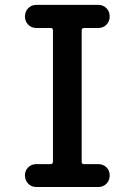

<svg xmlns="http://www.w3.org/2000/svg" viewBox="-20 -750 540 770"><path d="M183.6 -91.8Q191.4 -91.8 192.4 -100.6V-628.9Q192.4 -637.7 183.6 -637.7H126Q106.4 -637.7 93.3 -650.9Q80.1 -664.1 80.1 -684.1Q80.1 -704.1 93.3 -717.3Q106.4 -730.5 126 -730.5H374Q393.6 -730.5 406.7 -717.3Q419.9 -704.1 419.9 -684.1Q419.9 -664.1 406.7 -650.9Q393.6 -637.7 374 -637.7H316.4Q308.6 -637.7 307.6 -628.9V-100.6Q307.6 -91.8 316.4 -91.8H374Q393.6 -91.8 406.7 -79.1Q419.9 -66.4 419.9 -46.4Q419.9 -26.4 406.7 -13.2Q393.6 0 374 0H126Q106.4 0 93.3 -13.2Q80.1 -26.4 80.1 -46.4Q80.1 -66.4 93.3 -79.1Q106.4 -91.8 126 -91.8Z"/></svg>

Font: Rounded Mgen+ 1m medium
Style: Regular
Weight: 500
Designer: [Source Han Sans]
Ryoko NISHIZUKA  (kana & ideographs); Paul D. Hunt (Latin, Greek & Cyrillic); Wenlong ZHANG  (bopomofo
Version: Version 1.059.20150602